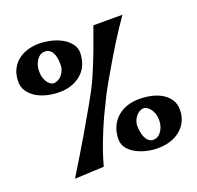

<svg xmlns="http://www.w3.org/2000/svg" viewBox="-119 -819 946 922"><g transform="rotate(-20 354.5 -357.5)"><path d="M342.8 -581.1Q339.8 -513.7 297.4 -477.5Q254.9 -441.4 192.4 -439.5Q161.1 -438.5 128.9 -445.3Q96.7 -452.1 70.8 -467.3Q44.9 -482.4 29.3 -505.9Q13.7 -529.3 15.6 -561.5Q17.6 -595.7 30.8 -620.1Q43.9 -644.5 65.4 -660.6Q86.9 -676.8 114.3 -684.6Q141.6 -692.4 170.9 -692.4Q201.2 -692.4 231.9 -685.1Q262.7 -677.7 287.6 -663.6Q312.5 -649.4 328.1 -628.4Q343.8 -607.4 342.8 -581.1ZM127 -559.6Q127 -545.9 131.3 -532.7Q135.7 -519.5 142.6 -509.8Q149.4 -500 158.7 -494.1Q168 -488.3 177.7 -489.3Q187.5 -490.2 198.2 -496.1Q209 -502 217.3 -512.2Q225.6 -522.5 230.5 -536.6Q235.4 -550.8 234.4 -567.4Q234.4 -584 231.4 -599.1Q228.5 -614.3 221.7 -625.5Q214.8 -636.7 204.1 -642.6Q193.4 -648.4 177.7 -646.5Q156.2 -644.5 140.6 -619.1Q125 -593.8 127 -559.6ZM373 -128.9Q373 -162.1 383.8 -188.5Q394.5 -214.8 413.6 -233.9Q432.6 -252.9 459 -264.2Q485.4 -275.4 516.6 -277.3Q547.9 -279.3 580.6 -273.9Q613.3 -268.6 639.6 -254.9Q666 -241.2 682.6 -218.3Q699.2 -195.3 699.2 -163.1Q699.2 -128.9 686.5 -104Q673.8 -79.1 653.3 -62Q632.8 -44.9 606 -35.6Q579.1 -26.4 549.8 -25.4Q519.5 -23.4 488.3 -29.8Q457 -36.1 431.2 -49.3Q405.3 -62.5 389.2 -82.5Q373 -102.5 373 -128.9ZM587.9 -160.2Q585.9 -188.5 569.3 -209.5Q552.7 -230.5 533.2 -228.5Q523.4 -227.5 513.2 -221.2Q502.9 -214.8 495.1 -204.1Q487.3 -193.4 482.9 -179.2Q478.5 -165 480.5 -148.4Q481.4 -131.8 485.4 -116.7Q489.3 -101.6 496.1 -90.8Q502.9 -80.1 513.7 -74.2Q524.4 -68.4 540 -71.3Q561.5 -75.2 576.2 -101.1Q590.8 -127 587.9 -160.2ZM595.7 -685.5Q558.6 -632.8 522.9 -575.7Q487.3 -518.6 459 -469.7Q425.8 -413.1 395.5 -358.4Q370.1 -307.6 344.7 -253.9Q323.2 -207 300.8 -148.9Q278.3 -90.8 261.7 -30.3L112.3 -23.4Q180.7 -134.8 225.6 -211.4Q270.5 -288.1 297.9 -336.9Q330.1 -393.6 346.7 -428.7Q359.4 -456.1 375 -494.1Q388.7 -526.4 406.7 -574.2Q424.8 -622.1 447.3 -685.5Z"/></g></svg>

Font: Irish Growler
Style: Regular
Weight: 400
Designer: Squid
Foundry: Font Diner, Inc DBA Sideshow
Version: Version 1.000